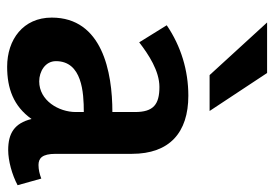

<svg xmlns="http://www.w3.org/2000/svg" viewBox="-138 -638 786 551"><g transform="rotate(90 255.5 -362.0)"><path d="M189 -735H44L195 -570H298ZM254 -509C182 -509 112 -488 52 -447L101 -368C136 -395 183 -426 229 -426C279 -426 301 -409 301 -356V-291C186 -291 30 -262 30 -117C30 -35 93 11 171 11C233 11 284 -7 321 -59C333 -10 362 8 410 8C441 8 481 -3 511 -19L492 -87C479 -82 466 -79 453 -79C434 -79 421 -89 421 -128V-347C421 -455 360 -509 254 -509ZM301 -209V-186C301 -137 268 -81 213 -81C185 -81 155 -98 155 -129C155 -204 245 -209 301 -209Z"/></g></svg>

Font: Rosario
Style: Bold
Weight: 700
Designer: Hector Gatti
Foundry: Omnibus Type
Version: Version 1.100